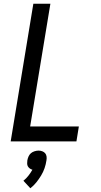

<svg xmlns="http://www.w3.org/2000/svg" viewBox="-20 -755 540 1025"><path d="M37 0 158 -735H249L141 -80H401L388 0ZM142 250 105 210Q120 198 132 182.5Q144 167 153 151Q145 149 138.5 144Q132 139 128.5 132.5Q125 126 125 117.5Q125 109 126 101Q128 90 132.5 80Q137 70 145 63Q153 56 164.5 52.5Q176 49 186 49Q196 49 205.5 52.5Q215 56 221 63Q227 70 228.5 80Q230 90 228 101Q225 122 218 142.5Q211 163 199.5 182Q188 201 174 218.5Q160 236 142 250Z"/></svg>

Font: Iosevka Term Curly Medium
Style: Italic
Weight: 500
Italic angle: -9°
Designer: Belleve Invis
Foundry: Belleve Invis
Version: Version 32.3.0